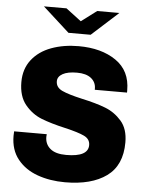

<svg xmlns="http://www.w3.org/2000/svg" viewBox="-59 -933 762 991"><g transform="rotate(5 321.5 -437.5)"><path d="M594 -491V-479H427V-485Q427 -518 401.5 -538.5Q376 -559 328 -559Q280 -559 254 -544.5Q228 -530 228 -506Q228 -474 261 -458.5Q294 -443 365 -427Q439 -411 488 -392Q537 -373 572.5 -332.5Q608 -292 608 -222Q608 -103 530 -46.5Q452 10 315 10Q237 10 172.5 -13Q108 -36 69 -84.5Q30 -133 30 -206Q30 -219 31 -229H200L199 -215Q199 -177 226.5 -154Q254 -131 309 -131Q423 -131 423 -192Q423 -223 392 -238Q361 -253 292 -269Q217 -286 167.5 -305.5Q118 -325 82 -368.5Q46 -412 46 -486Q46 -554 83 -601.5Q120 -649 183.5 -672.5Q247 -696 325 -696Q443 -696 518.5 -644Q594 -592 594 -491ZM324 -825 404 -885H519L381 -760H266L128 -885H245Z"/></g></svg>

Font: Chivo ExtraBold
Style: Regular
Weight: 800
Designer: Hector Gatti
Foundry: Omnibus-Type
Version: Version 1.007